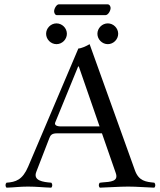

<svg xmlns="http://www.w3.org/2000/svg" viewBox="-20 -862 739 887"><path d="M148 -69 208 -224C213 -237 219 -246 243 -246H451L515 -62C528 -24 493 -22 450 -19C447 -18 444 -18 441 -18C435 -12 435 -1 441 5C478 4 533 0 572 0C613 0 656 4 693 5C699 -1 699 -12 693 -18C654 -22 621 -25 603 -76L394 -658C379 -649 355 -638 342 -638L110 -92C84 -31 53 -21 10 -18C4 -12 4 -1 10 5C47 4 70 0 109 0C150 0 180 4 217 5C223 -1 223 -12 217 -18C179 -21 131 -27 148 -69ZM261 -278C239 -278 231 -286 235 -296L341 -555H344L440 -278ZM467 -792C480 -792 491 -813 491 -825C491 -831 487 -842 477 -842H252C241 -842 230 -822 230 -810C230 -803 234 -792 243 -792ZM193 -706C193 -680 215 -658 241 -658C267 -658 289 -680 289 -706C289 -732 267 -754 241 -754C215 -754 193 -732 193 -706ZM430 -706C430 -680 452 -658 478 -658C504 -658 526 -680 526 -706C526 -732 504 -754 478 -754C452 -754 430 -732 430 -706Z"/></svg>

Font: Libertinus Serif Display
Style: Regular
Weight: 400
Designer: Philipp H. Poll, Khaled Hosny
Foundry: Caleb Maclennan
Version: Version 7.050;RELEASE